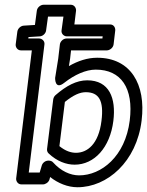

<svg xmlns="http://www.w3.org/2000/svg" viewBox="-20 -751 619 808"><path d="M204 -333 178 -124C177 -117 180 -109 185 -105C220 -72 259 -58 294 -58C377 -58 443 -130 457 -242C469 -338 440 -413 347 -413C302 -413 259 -390 214 -351C208 -346 205 -339 204 -333ZM253 -322C289 -351 316 -363 341 -363C396 -363 418 -328 407 -242C395 -144 347 -108 300 -108C279 -108 256 -115 230 -136ZM275 -504 279 -539H430C441 -539 456 -549 458 -564L465 -623C466 -634 459 -648 444 -648H293L300 -706C301 -717 293 -731 278 -731H163C152 -731 137 -721 135 -706L127 -646L79 -643C68 -642 55 -632 53 -618L46 -564C45 -553 53 -539 68 -539H114L48 0C47 11 55 25 70 25H161C171 25 184 17 188 5L191 -6C224 20 265 37 306 37C431 37 555 -70 576 -244C595 -397 529 -508 389 -508C348 -508 309 -495 270 -473ZM225 -504 212 -423C212 -423 210 -370 251 -403C293 -436 341 -458 383 -458C489 -458 543 -381 526 -244C507 -92 406 -13 313 -13C276 -13 236 -31 203 -68C199 -73 191 -75 186 -75H183C170 -75 159 -65 156 -55L147 -25H101L167 -564C169 -579 156 -589 145 -589H99L100 -595L148 -598C162 -599 173 -612 174 -623L182 -681H247L239 -623C237 -608 250 -598 261 -598H412L411 -589H260C245 -589 233 -575 232 -564Z"/></svg>

Font: Falling Sky
Style: OuObl
Weight: 400
Designer: Paul D. Hunt
Foundry: Adobe Systems Incorporated
Version: Version 1.02